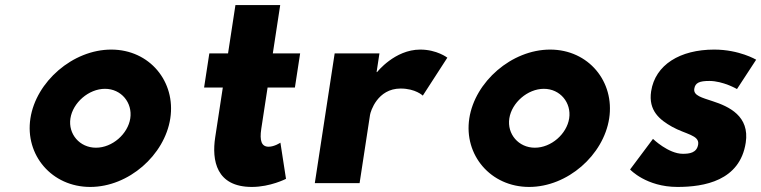

<svg xmlns="http://www.w3.org/2000/svg" viewBox="-20 -724 3009 759"><path d="M258.4 -256C267.9 -317.8 330.4 -372.9 395 -372.9C459.6 -372.9 504.4 -317.8 495 -256C485.5 -194.3 424 -140.1 359.4 -140.1C294.8 -140.1 249 -194.3 258.4 -256ZM100.2 -256C78 -111 184.7 15 336.7 15C488.7 15 631 -111 653.2 -256C675.4 -401 571.8 -528 419.8 -528C267.8 -528 122.4 -401 100.2 -256Z M881.5 -513H807.5L786.8 -378H860.8L830.7 -181C816.8 -90 834.7 15 975.7 15C1048.7 15 1110.6 -17 1110.6 -17L1088.5 -160C1088.5 -160 1065 -144 1042 -144C1014 -144 1005.6 -167 1012.9 -215L1037.8 -378H1145.8L1166.5 -513H1058.5L1087.7 -704H910.7Z M1224.5 0H1401.5L1442.8 -270C1444.8 -283 1471.7 -374 1563.7 -374C1622.7 -374 1651.4 -346 1651.4 -346L1748.4 -496C1748.4 -496 1707.3 -528 1641.3 -528C1540.3 -528 1470.7 -439 1470.7 -439H1468.7L1480 -513H1303Z M1993.4 -256C2002.9 -317.8 2065.4 -372.9 2130 -372.9C2194.6 -372.9 2239.4 -317.8 2230 -256C2220.5 -194.3 2159 -140.1 2094.4 -140.1C2029.8 -140.1 1984 -194.3 1993.4 -256ZM1835.2 -256C1813 -111 1919.7 15 2071.7 15C2223.7 15 2366 -111 2388.2 -256C2410.4 -401 2306.8 -528 2154.8 -528C2002.8 -528 1857.4 -401 1835.2 -256Z M2803.3 -528C2668.3 -528 2570.1 -468 2554 -363C2542.3 -286 2588.8 -250 2636.6 -223C2690 -193 2745.6 -190 2739.9 -153C2734.7 -119 2704.3 -116 2679.3 -116C2622.3 -116 2561.3 -175 2561.3 -175L2470.8 -54C2470.8 -54 2534.2 15 2658.2 15C2763.2 15 2904.9 -9 2928 -160C2944.1 -265 2861.9 -303 2797.1 -324C2755.2 -338 2720.4 -346 2724.6 -373C2728.2 -397 2745.3 -404 2784.3 -404C2838.3 -404 2893.4 -372 2893.4 -372L2969.2 -488C2969.2 -488 2902.3 -528 2803.3 -528Z"/></svg>

Font: Sztylet
Style: BdObl
Weight: 700
Foundry: Cannot Into Space Fonts, PlusOne Fonts
Version: Version 0.12